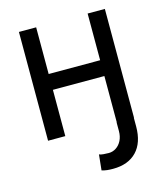

<svg xmlns="http://www.w3.org/2000/svg" viewBox="-110 -614 774 904"><g transform="rotate(-15 276.5 -161.5)"><path d="M329.1 207Q313 207 300.5 205.6Q288.1 204.1 274.4 200.2L282.2 124Q288.1 127.4 302.7 128.7Q317.4 129.9 329.1 129.9Q348.1 129.9 364.7 119.1Q381.3 108.4 391.4 88.4Q401.4 68.4 401.4 42V0H402.3V-225.6H151.4V0H67.4V-530.3H151.4V-302.7H402.3V-530.3H486.3V0H485.4V42Q485.4 121.6 444.3 164.3Q403.3 207 329.1 207Z"/></g></svg>

Font: Pretendard JP
Style: Regular
Weight: 400
Designer: Base glyphs from Inter by Rasmus Andersson; Hangeul glyphs from Noto Sans CJK(Source Han Sans) by Jang Soo-young and Kan
Foundry: Kil Hyung-jin
Version: Version 1.309